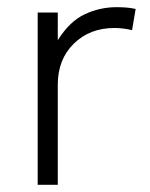

<svg xmlns="http://www.w3.org/2000/svg" viewBox="-20 -515 418 535"><path d="M85 0V-480H141V-403Q174 -455.5 216 -475.2Q258 -495 305 -495Q318 -495 331.8 -494Q345.5 -493 358 -490L348 -431Q322.5 -437 299 -437Q230 -437 185.5 -393.2Q141 -349.5 141 -279V0Z"/></svg>

Font: Geologica Thin
Style: Regular
Weight: 100
Designer: Sindre Bremnes, Frode Helland
Foundry: Monokrom Skriftforlag AS
Version: Version 1.010; ttfautohint (v1.8.4.7-5d5b);gftools[0.9.28]